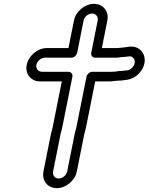

<svg xmlns="http://www.w3.org/2000/svg" viewBox="-20 -804 770 995"><path d="M622.6 -509C641.4 -509 654.2 -517.3 667.7 -506.6C691.5 -487.5 673 -446.6 642.1 -439.8C628.7 -438.6 615.1 -436 602 -436H599C597.3 -436 594.9 -435.7 593.5 -435.4C581.8 -432.9 571.2 -432 556.2 -432H458.2C443.1 -432 430.4 -417.7 428.3 -407L375.3 -142C373.8 -134.5 369.5 -122.5 367 -110L328.2 84C324.1 104.5 304.3 121 284.3 121C264.4 121 251.1 104.5 255.2 84L294 -110C295.3 -116.5 299.8 -129.3 302.3 -142L355.3 -407C358.3 -422.1 346 -432 335.2 -432H198.2C177.8 -432 164.6 -448.7 168.4 -468C172.4 -487.7 193 -505 212.8 -505H349.8C365 -505 377.7 -519.3 379.8 -530L413.3 -698C417.2 -717.2 437.3 -734 457 -734C476.8 -734 490.2 -717.2 486.3 -698L452.8 -530C449.8 -514.9 462.1 -505 472.8 -505H579.8C594.2 -505 609.1 -509 622.6 -509ZM363.3 -698 334.8 -555H222.8C174.9 -555 127.9 -515.4 118.4 -468C108.9 -420.1 140.9 -382 188.3 -382H300.3L252.3 -142C251 -135.3 246.5 -122.6 244 -110L205.2 84C195.7 131.8 226.4 171 274.4 171C322.4 171 368.7 131.8 378.2 84L417 -110C418.2 -116.1 422.7 -128.7 425.3 -142L473.3 -382H546.3C562.3 -382 577.9 -386 592.1 -386C604.2 -386 613.7 -386.8 628.1 -389.2C659.7 -392 683.1 -404.1 703.3 -426.8C759.2 -489.6 721.7 -574 644.8 -561.6L633.2 -559.6C618.6 -557 600 -556.5 588.2 -555H507.8L536.3 -698C545.8 -745.4 514.2 -784 467 -784C419.8 -784 372.8 -745.4 363.3 -698Z"/></svg>

Font: Smoothie
Style: OutlineIt
Weight: 400
Foundry: Cannot Into Space Fonts
Version: Version 0.8